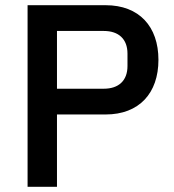

<svg xmlns="http://www.w3.org/2000/svg" viewBox="-20 -718 667 738"><path d="M199 0V-278H386C515 -278 589 -360 589 -488C589 -616 515 -698 386 -698H86V0ZM199 -599H379C436 -599 470 -568 470 -512V-464C470 -408 436 -377 379 -377H199Z"/></svg>

Font: IBMKR Medm
Style: Regular
Weight: 500
Designer: Mike Abbink; Paul van der Laan; Pieter van Rosmalen; Wujin Sim; Chorong Kim; Dohee Lee;
Foundry: Sandoll Inc.
Version: Version 1.002